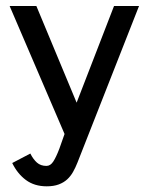

<svg xmlns="http://www.w3.org/2000/svg" viewBox="-20 -455 506 652"><path d="M243.2 96.7Q236.3 114.3 228 128.9Q219.7 143.6 208 154.3Q196.3 165 179.2 171.4Q162.1 177.7 138.7 177.7Q96.7 177.7 67.9 156.2Q39.1 134.8 21.5 98.6L83 66.4Q92.8 85.9 105.5 97.2Q118.2 108.4 137.7 108.4Q151.4 108.4 161.1 93.3Q170.9 78.1 181.6 49.8L199.2 0L12.7 -434.6H103.5L240.2 -106.4L367.2 -434.6H452.1Z"/></svg>

Font: Myanmar PaOh One
Style: Regular
Weight: 400
Designer: Debbi Hosken
Foundry: SIL
Version: Version 2.8